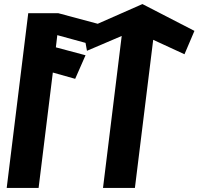

<svg xmlns="http://www.w3.org/2000/svg" viewBox="-20 -925 977 945"><path d="M734 -729 888 -658 937 -773 681 -905 461 -808 267 -860H119L13 0H170L240 -568L350 -537L401 -653L255 -692L262 -752L401 -714L408 -675L579 -748L487 0H644Z"/></svg>

Font: Ny Stormning
Style: SvKr
Weight: 900
Designer: Robert Jablonski, Mew Too
Foundry: Cannot Into Space Fonts
Version: Version 0.90